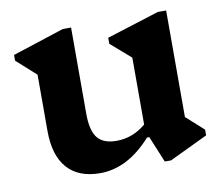

<svg xmlns="http://www.w3.org/2000/svg" viewBox="-63 -573 761 662"><g transform="rotate(-10 317.5 -242.5)"><path d="M237 14Q162 14 122.5 -30.5Q83 -75 83 -161V-358L15 -419V-439L196 -498H225V-196Q225 -137 245.5 -111.5Q266 -86 312 -86Q369 -86 415 -125V-359L345 -420V-441L529 -499H558V-126L619 -71V-51L485 13H463L425 -79H417Q334 14 237 14Z"/></g></svg>

Font: Platypi SemiBold
Style: Regular
Weight: 600
Designer: David Sargent
Foundry: Bolt Cutter Type
Version: Version 1.200; ttfautohint (v1.8.4.7-5d5b)